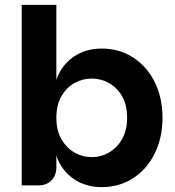

<svg xmlns="http://www.w3.org/2000/svg" viewBox="-20 -760 719 787"><path d="M396 7Q331 7 281.5 -27Q232 -61 211 -122V-75Q211 -41 191 -20.5Q171 0 136 0H69V-740H211V-433Q232 -493 281.5 -527Q331 -561 396 -561Q469 -561 525.5 -524.5Q582 -488 614 -424Q646 -360 646 -277Q646 -195 614 -130.5Q582 -66 525.5 -29.5Q469 7 396 7ZM356 -116Q394 -116 427 -135Q460 -154 480.5 -190Q501 -226 501 -277Q501 -330 480.5 -365.5Q460 -401 427 -419.5Q394 -438 356 -438Q318 -438 285 -419.5Q252 -401 231.5 -365Q211 -329 211 -277Q211 -226 231.5 -190Q252 -154 285 -135Q318 -116 356 -116Z"/></svg>

Font: Parkinsans Light SemiBold
Style: Regular
Weight: 600
Version: Version 1.000